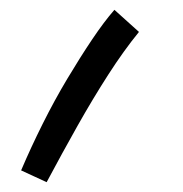

<svg xmlns="http://www.w3.org/2000/svg" viewBox="-20 -179 373 391"><path d="M75 192 23 168Q43 121 67 73Q91 25 117 -18.5Q143 -62 167.5 -98.5Q192 -135 213 -159L263 -114Q232 -76 200.5 -27Q169 22 138 77Q107 132 75 192Z"/></svg>

Font: Noto Sans Arabic Condensed
Style: Regular
Weight: 400
Width: 3
Designer: Monotype Design Team, Nadine Chahine, Nizar Qandah and Khaled Hosny
Foundry: Monotype Imaging Inc.
Version: Version 2.012